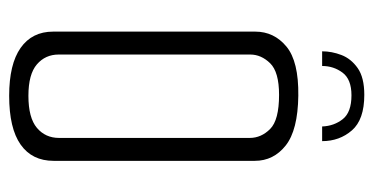

<svg xmlns="http://www.w3.org/2000/svg" viewBox="-218 -594 815 419"><g transform="rotate(90 189.5 -384.5)"><path d="M187 -772Q241 -772 264.5 -745Q288 -718 288 -680H256Q255 -706 240 -725Q225 -744 188 -744Q153 -744 138.5 -724.5Q124 -705 124 -680H92Q92 -701 100 -722Q108 -743 128.5 -757.5Q149 -772 187 -772ZM189 3Q120 3 84.5 -22Q49 -47 49 -93V-534Q49 -575 81.5 -602Q114 -629 189 -628Q264 -627 297.5 -600.5Q331 -574 331 -533V-94Q331 -47 295.5 -22Q260 3 189 3ZM189 -39Q237 -39 259 -57.5Q281 -76 281 -106V-522Q281 -547 261.5 -566.5Q242 -586 187 -586Q137 -586 118 -566.5Q99 -547 99 -523V-105Q99 -76 120.5 -57.5Q142 -39 189 -39Z"/></g></svg>

Font: Smooch Sans
Style: Regular
Weight: 400
Designer: Robert E. Leuschke
Foundry: Robert E. Leuschke
Version: Version 1.010; ttfautohint (v1.8.3)